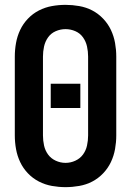

<svg xmlns="http://www.w3.org/2000/svg" viewBox="-20 -763 540 791"><path d="M250 8Q278 8 306.5 3Q335 -2 360 -15Q385 -28 405 -49Q425 -70 437 -95.5Q449 -121 454 -149Q459 -177 459 -205V-530Q459 -558 454 -586Q449 -614 437 -639.5Q425 -665 405 -686Q385 -707 360 -720Q335 -733 306.5 -738Q278 -743 250 -743Q222 -743 194 -738Q166 -733 140.5 -720Q115 -707 95 -686Q75 -665 63 -639.5Q51 -614 46 -586Q41 -558 41 -530V-205Q41 -177 46 -149Q51 -121 63 -95.5Q75 -70 95 -49Q115 -28 140.5 -15Q166 -2 194 3Q222 8 250 8ZM189 -318H311V-418H189ZM250 -92Q229 -92 209.5 -101Q190 -110 178 -126.5Q166 -143 161.5 -163.5Q157 -184 157 -205V-530Q157 -551 161.5 -571.5Q166 -592 178 -609Q190 -626 209.5 -634.5Q229 -643 250 -643Q271 -643 290.5 -634.5Q310 -626 322 -609Q334 -592 338.5 -571.5Q343 -551 343 -530V-205Q343 -184 338.5 -163.5Q334 -143 322 -126.5Q310 -110 290.5 -101Q271 -92 250 -92Z"/></svg>

Font: Iosevka SS09
Style: Bold
Weight: 700
Monospace: yes
Designer: Belleve Invis
Foundry: Belleve Invis
Version: Version 5.2.1; ttfautohint (v1.8.3)